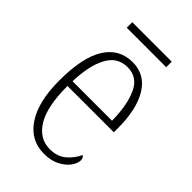

<svg xmlns="http://www.w3.org/2000/svg" viewBox="-205 -743 832 832"><g transform="rotate(45 211.5 -327.0)"><path d="M228 10Q146 10 98.5 -61Q51 -132 51 -262Q51 -404 95 -473.5Q139 -543 220 -543Q296 -543 336.5 -477Q377 -411 377 -294V-270H93Q93 -144 130.5 -83Q168 -22 232 -22Q279 -22 308 -47.5Q337 -73 351 -105Q362 -99 362 -82Q362 -65 347 -43.5Q332 -22 302 -6Q272 10 228 10ZM336 -300Q335 -395 308 -453.5Q281 -512 220 -512Q158 -512 127.5 -455Q97 -398 94 -300ZM96 -630V-664H338V-630Z"/></g></svg>

Font: Noto Serif Bengali Condensed ExtraLight
Style: Regular
Weight: 200
Width: 3
Designer: Juan Bruce, Universal Thirst, Indian Type Foundry and the Monotype Design Team.
Foundry: Monotype Imaging Inc.
Version: Version 2.003; ttfautohint (v1.8.4.7-5d5b)